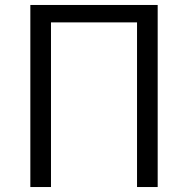

<svg xmlns="http://www.w3.org/2000/svg" viewBox="-20 -752 755 772"><path d="M102 0H185V-662H531V0H614V-732H102Z"/></svg>

Font: Genne Gothic Normal
Style: Regular
Weight: 350
Designer: Ryoko NISHIZUKA (kana & ideographs); Paul D. Hunt (Latin, Greek & Cyrillic); Wenlong ZHANG (bopomofo); Sandoll Communica
Foundry: Adobe Systems Incorporated
Version: Version 1.004;PS 1.004;hotconv 16.6.51;makeotf.lib2.5.65220